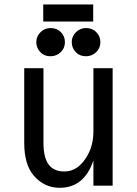

<svg xmlns="http://www.w3.org/2000/svg" viewBox="-20 -849 626 878"><path d="M211.4 -591.8Q182.6 -591.8 165.5 -609.4Q146 -629.4 146 -656.2Q146 -683.1 165.5 -702.1Q184.6 -720.7 211.4 -720.7Q239.3 -720.7 257.3 -703.1Q276.9 -684.1 276.9 -656.2Q276.9 -628.4 257.3 -610.1Q237.8 -591.8 211.4 -591.8ZM373.5 -591.8Q344.7 -591.8 327.6 -609.4Q308.1 -629.4 308.1 -656.2Q308.1 -683.1 327.6 -702.1Q346.7 -720.7 373.5 -720.7Q401.4 -720.7 419.4 -703.1Q439 -684.1 439 -656.2Q439 -628.4 419.4 -610.1Q399.9 -591.8 373.5 -591.8ZM406.2 -828.6V-750.5H177.7V-828.6ZM495.1 0H407.2V-115.7Q365.7 9.8 252.4 9.8Q183.1 9.8 135.3 -44.9Q90.8 -95.7 90.8 -195.8V-537.1H178.7V-195.8Q178.7 -127 203.6 -95.2Q227.1 -64.9 273.9 -64.9Q323.2 -64.9 358.4 -106.9Q407.2 -165 407.2 -248V-537.1H495.1Z"/></svg>

Font: Consola Mono
Style: Book
Weight: 400
Monospace: yes
Version: Version 2.001